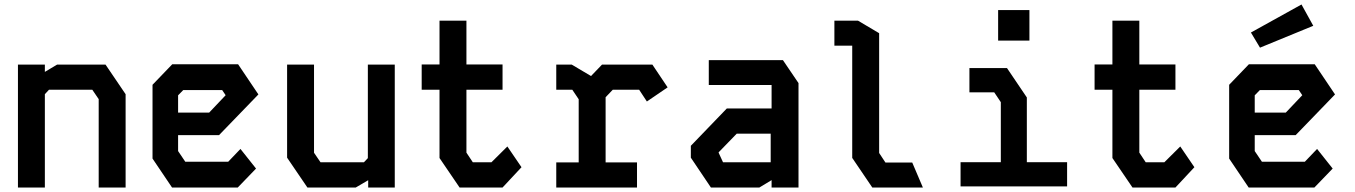

<svg xmlns="http://www.w3.org/2000/svg" viewBox="-20 -836 6040 856"><path d="M60 -548V0H180V-416L198.5 -436H391.5L420 -394V0H540V-416L450.5 -548H234.5L180 -515.5V-548Z M748 -549.5 660 -458V-129L747 0H1040L1121.5 -84.5L1052 -172L997.5 -115H806L774 -162.5V-233.5H956.5L1132 -415L1041.5 -549.5ZM774 -411 797 -434.5H970.5L986 -411.5L912.5 -334H774Z M1620 -548V-131L1602.5 -112.5H1409L1380 -155V-548H1260V-133L1350.5 0H1566L1621.5 -32.5V0H1740V-548Z M1939.5 -744V-548.5H1860V-436H1939.5V-131.5L2029 0H2220.5L2305 -90.5L2242 -183L2171 -112.5H2088L2059.5 -155.5V-436H2220.5V-548.5H2059.5V-744Z M2460 -548V-436H2531.5L2560 -393.5V-112H2460V0H2820V-112H2680V-402.5L2712 -436H2829.5L2864 -383.5L2956.5 -446.5L2888.5 -548H2664L2615 -497L2529 -548Z M3140 -568V-457H3420V-352.5H3220.5L3060 -186V-133L3149.5 0H3365.5L3420 -33V0H3540V-465.5L3470.5 -568ZM3184 -155V-157L3264.5 -240H3416V-112.5H3203.5Z M3700 -744V-632.5H3779.5V-132L3869 0H4094.5L4047 -111.5H3927.5L3899.5 -154V-688L3805 -744Z M4302 -532.5H4469.5L4558 -401.5V-113H4737.5V-5H4262.5V-113H4442V-380.5L4412.5 -424.5H4302ZM4430 -655V-791H4569.5V-655Z M4939.5 -744V-548.5H4860V-436H4939.5V-131.5L5029 0H5220.5L5305 -90.5L5242 -183L5171 -112.5H5088L5059.5 -155.5V-436H5220.5V-548.5H5059.5V-744Z M5548 -549.5 5460 -458V-129L5547 0H5840L5921.5 -84.5L5852 -172L5797.5 -115H5606L5574 -162.5V-233.5H5756.5L5932 -415L5841.5 -549.5ZM5574 -411 5597 -434.5H5770.5L5786 -411.5L5712.5 -334H5574ZM5782.5 -816 5557 -691 5597.5 -623.5 5835 -721Z"/></svg>

Font: Kode
Style: Regular
Weight: 400
Monospace: yes
Designer: Isa Ozler
Foundry: Kadena LLC
Version: Version 1.000;gftools[0.9.28]